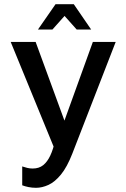

<svg xmlns="http://www.w3.org/2000/svg" viewBox="-20 -702 603 916"><path d="M152 194Q133 194 116 190.5Q99 187 86 182V92Q98 96 110 99Q122 102 136 102Q166 102 186 86Q206 70 220 40Q234 10 243 -32L245 20L31 -502H150L295 -106H280L423 -502H532L325 31Q300 95 271 130.5Q242 166 211.5 180Q181 194 152 194ZM161 -561 245 -682H332L415 -561H346L288 -626L230 -561Z"/></svg>

Font: Maven Pro Medium
Style: Regular
Weight: 500
Designer: Joe Prince
Foundry: Joe Prince
Version: Version 2.103